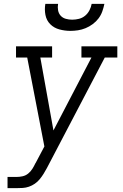

<svg xmlns="http://www.w3.org/2000/svg" viewBox="-20 -770 640 995"><path d="M19 205V147H66Q81 147 97 143.5Q113 140 126 129.5Q139 119 148 104.5Q157 90 164 75H165V74Q165 74 165 74Q165 74 165 74L210 -11L121 -472H63V-530H250V-472H189L257 -94L454 -472H402V-530H588V-472H523L223 101Q215 116 206 130.5Q197 145 186 158.5Q175 172 160.5 182Q146 192 130 197.5Q114 203 98 204Q82 205 66 205ZM345 -610Q316 -610 288 -617.5Q260 -625 240.5 -644.5Q221 -664 215.5 -692.5Q210 -721 215 -750H281Q278 -733 281 -716.5Q284 -700 294.5 -688.5Q305 -677 321 -672.5Q337 -668 354 -668Q372 -668 389.5 -672.5Q407 -677 421 -688.5Q435 -700 443.5 -716.5Q452 -733 455 -750H521Q517 -730 510 -710.5Q503 -691 490.5 -674.5Q478 -658 460.5 -645Q443 -632 423.5 -624Q404 -616 384 -613Q364 -610 345 -610Z"/></svg>

Font: Iosevka Slab LtExObl
Style: Regular
Weight: 300
Width: 7
Italic angle: -9°
Monospace: yes
Designer: Belleve Invis
Foundry: Belleve Invis
Version: Version 11.1.0; ttfautohint (v1.8.3)